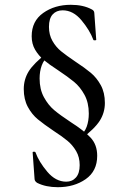

<svg xmlns="http://www.w3.org/2000/svg" viewBox="-20 -592 512 800"><path d="M350 -119Q350 -164 332 -197Q314 -230 288.5 -251Q263 -272 221 -300Q184 -324 162.5 -342Q141 -360 126.5 -384.5Q112 -409 112 -441Q112 -504 160 -538Q208 -572 275 -572Q327 -572 362 -553Q373 -548 373 -537L381 -426Q381 -424 375 -424Q369 -424 369 -426Q354 -466 319.5 -507.5Q285 -549 241 -549Q215 -549 199.5 -532Q184 -515 184 -480Q184 -447 198.5 -421.5Q213 -396 234.5 -378.5Q256 -361 293 -336Q334 -309 358.5 -288.5Q383 -268 400 -237Q417 -206 417 -163Q417 -123 396 -89.5Q375 -56 316 -11L308 -20Q332 -39 341 -63.5Q350 -88 350 -119ZM135 170Q124 163 124 153L116 43Q116 40 121.5 40Q127 40 128 43Q142 82 177 123.5Q212 165 256 165Q281 165 296.5 147.5Q312 130 312 96Q312 63 297.5 38Q283 13 261.5 -5Q240 -23 203 -47Q163 -74 138 -94.5Q113 -115 96 -146.5Q79 -178 79 -221Q79 -261 99.5 -294.5Q120 -328 178 -373L186 -364Q163 -344 154 -319.5Q145 -295 145 -265Q145 -220 163 -187Q181 -154 206 -133Q231 -112 275 -83Q330 -48 357.5 -18.5Q385 11 385 57Q385 121 337 154.5Q289 188 221 188Q171 188 135 170Z"/></svg>

Font: Cormorant Infant SemiBold
Style: Regular
Weight: 600
Designer: Christian Thalmann (Catharsis Fonts)
Foundry: Catharsis Fonts
Version: Version 4.000